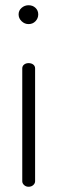

<svg xmlns="http://www.w3.org/2000/svg" viewBox="-20 -713 220 733"><path d="M89 0Q79 0 72 -6.5Q65 -13 65 -21V-452Q65 -461 72 -466.5Q79 -472 89 -472Q100 -472 107 -466.5Q114 -461 114 -452V-21Q114 -13 107 -6.5Q100 0 89 0ZM89 -621Q74 -621 62.5 -632Q51 -643 51 -658Q51 -673 62.5 -683Q74 -693 89 -693Q105 -693 115.5 -683Q126 -673 126 -658Q126 -643 115.5 -632Q105 -621 89 -621Z"/></svg>

Font: Dosis Light
Style: Regular
Weight: 300
Designer: EdgarTolentino, PabloImpallari, IginoMarini
Foundry: EdgarTolentino, PabloImpallari, IginoMarini
Version: Version 3.001; ttfautohint (v1.8.2)